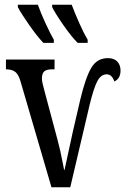

<svg xmlns="http://www.w3.org/2000/svg" viewBox="-20 -786 526 806"><path d="M68 -438Q59 -472 45 -483.5Q31 -495 5 -495V-536H209V-495H199Q176 -495 166 -486.5Q156 -478 156 -455Q156 -442 167 -403L221 -201Q232 -162 245 -94L249 -73H251Q286 -239 317 -368Q339 -460 363 -501Q387 -542 433 -542Q459 -542 472.5 -527.5Q486 -513 486 -490Q486 -456 460 -444Q450 -474 428 -474Q404 -474 389 -446Q374 -418 357 -349L275 0H196ZM55 -756V-766H139Q151 -732 170.5 -689.5Q190 -647 206 -619V-606H162Q137 -632 103 -680.5Q69 -729 55 -756ZM199 -756V-766H281Q295 -729 313.5 -687.5Q332 -646 348 -619V-606H306Q280 -632 246.5 -680Q213 -728 199 -756Z"/></svg>

Font: Noto Serif Cond
Style: Regular
Weight: 400
Width: 3
Designer: Monotype Design Team
Foundry: Monotype Imaging Inc.
Version: Version 1.001